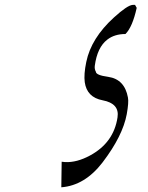

<svg xmlns="http://www.w3.org/2000/svg" viewBox="-20 -652 610 792"><path d="M232.9 120.6Q330.1 113.3 403.3 17.6Q486.3 -91.3 502.9 -181.2Q511.7 -230.5 507.8 -249.5Q494.1 -325.2 426.3 -335Q376 -341.8 375.5 -356Q369.1 -367.2 371.1 -381.3Q381.3 -457 422.9 -488.8Q452.6 -511.7 497.6 -511.7Q526.4 -540.5 543.9 -619.6L537.1 -631.8H527.3Q505.4 -630.4 450.2 -580.1Q356 -494.6 335.9 -396.5Q325.2 -345.2 329.6 -313Q338.4 -250.5 403.3 -238.3Q473.6 -225.1 464.8 -168Q449.2 -63.5 351.6 -10.7Q296.9 19 248.5 16.6Q241.2 16.1 234.4 15.1Z"/></svg>

Font: Urdu Khush Khati
Style: Regular
Weight: 400
Version: Version 001.500